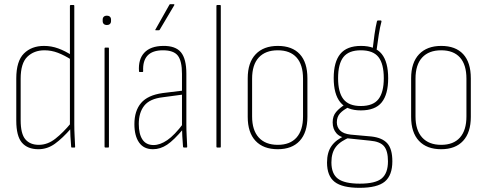

<svg xmlns="http://www.w3.org/2000/svg" viewBox="-20 -707 2333 920"><path d="M164 8Q112 8 85 -23.5Q58 -55 58 -129V-331Q58 -414 94.5 -450.5Q131 -487 191 -487Q226 -487 259 -475Q292 -463 324 -442L325 -419Q289 -442 257.5 -454Q226 -466 193 -466Q143 -466 111 -435Q79 -404 79 -330V-131Q79 -66 101.5 -39.5Q124 -13 166 -13Q208 -13 245.5 -42.5Q283 -72 320 -117V-91Q280 -45 243.5 -18.5Q207 8 164 8ZM324 0Q321 0 321 -4Q319 -29 317.5 -54Q316 -79 316 -99L315 -105V-679Q315 -683 319 -683H333Q336 -683 336 -679V-111Q336 -83 337.5 -56Q339 -29 340 -4Q341 0 337 0Z M485 0Q481 0 481 -4V-475Q481 -479 485 -479H499Q502 -479 502 -475V-4Q502 0 499 0ZM492 -587Q483 -587 477.5 -592Q472 -597 472 -606V-613Q472 -622 477.5 -627Q483 -632 492 -632Q501 -632 506.5 -627Q512 -622 512 -613V-606Q512 -597 506.5 -592Q501 -587 492 -587Z M861 0Q858 0 857 -4Q855 -30 853.5 -55Q852 -80 852 -99V-104V-353Q852 -415 832 -440.5Q812 -466 761 -466Q661 -466 666 -366Q666 -362 663 -362H649Q646 -362 646 -366Q642 -423 671.5 -454.5Q701 -486 761 -487Q821 -488 847 -456.5Q873 -425 873 -354V-111Q873 -83 874.5 -56Q876 -29 877 -4Q877 0 874 0ZM713 8Q669 8 646.5 -24Q624 -56 624 -112Q624 -176 656 -213.5Q688 -251 759 -261L857 -273V-254L760 -241Q698 -234 671.5 -201Q645 -168 645 -113Q645 -65 662.5 -38.5Q680 -12 716 -12Q747 -12 781.5 -35.5Q816 -59 859 -116V-90Q813 -35 780.5 -13.5Q748 8 713 8ZM727 -562Q722 -562 725 -566L791 -683Q793 -687 795 -687H812Q815 -687 815.5 -685.5Q816 -684 815 -682L745 -564Q744 -562 740 -562Z M1021 0Q1017 0 1017 -4V-679Q1017 -683 1021 -683H1035Q1038 -683 1038 -679V-4Q1038 0 1035 0Z M1311 8Q1242 8 1204.5 -32Q1167 -72 1167 -147V-332Q1167 -407 1205 -447Q1243 -487 1311 -487Q1380 -487 1416.5 -447.5Q1453 -408 1453 -332V-147Q1453 -72 1416 -32Q1379 8 1311 8ZM1311 -13Q1370 -13 1401 -48Q1432 -83 1432 -149V-330Q1432 -397 1401 -431.5Q1370 -466 1311 -466Q1252 -466 1220 -431.5Q1188 -397 1188 -330V-149Q1188 -83 1220 -48Q1252 -13 1311 -13Z M1703 193Q1620 193 1583.5 164.5Q1547 136 1547 72Q1547 23 1568.5 -7.5Q1590 -38 1634 -57L1661 -51Q1612 -32 1590 -4Q1568 24 1568 71Q1568 126 1599.5 149.5Q1631 173 1704 173Q1779 173 1809 148Q1839 123 1839 66Q1839 16 1820 -6.5Q1801 -29 1753 -33L1647 -44Q1610 -48 1592 -68.5Q1574 -89 1574 -121Q1574 -151 1590.5 -170.5Q1607 -190 1636 -208L1654 -195Q1625 -181 1609.5 -164Q1594 -147 1594 -121Q1594 -98 1609.5 -82Q1625 -66 1660 -62L1760 -53Q1812 -47 1836 -20Q1860 7 1860 66Q1860 133 1824 163Q1788 193 1703 193ZM1709 -178Q1642 -178 1610.5 -217Q1579 -256 1579 -333Q1579 -410 1610.5 -448.5Q1642 -487 1710 -487Q1778 -487 1809 -448.5Q1840 -410 1840 -332Q1840 -255 1809 -216.5Q1778 -178 1709 -178ZM1709 -199Q1768 -199 1793.5 -232Q1819 -265 1819 -332Q1819 -401 1793.5 -433.5Q1768 -466 1709 -466Q1651 -466 1625.5 -433.5Q1600 -401 1600 -332Q1600 -265 1625.5 -232Q1651 -199 1709 -199ZM1784 -464 1765 -467Q1769 -504 1774.5 -542Q1780 -580 1786 -604Q1787 -609 1791 -609H1804Q1808 -609 1808 -604Q1801 -579 1795 -541Q1789 -503 1784 -464Z M2094 8Q2025 8 1987.5 -32Q1950 -72 1950 -147V-332Q1950 -407 1988 -447Q2026 -487 2094 -487Q2163 -487 2199.5 -447.5Q2236 -408 2236 -332V-147Q2236 -72 2199 -32Q2162 8 2094 8ZM2094 -13Q2153 -13 2184 -48Q2215 -83 2215 -149V-330Q2215 -397 2184 -431.5Q2153 -466 2094 -466Q2035 -466 2003 -431.5Q1971 -397 1971 -330V-149Q1971 -83 2003 -48Q2035 -13 2094 -13Z"/></svg>

Font: Sofia Sans Condensed Thin
Style: Regular
Weight: 250
Version: Version 4.100